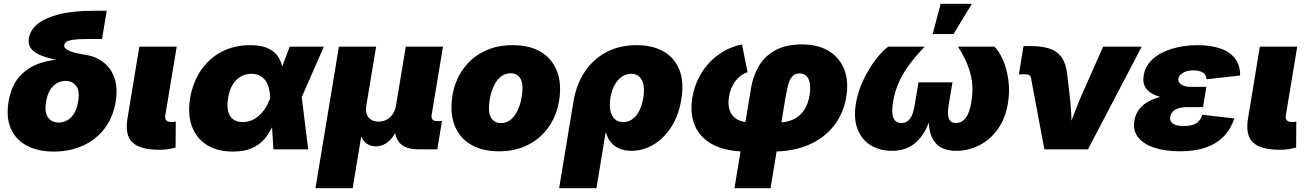

<svg xmlns="http://www.w3.org/2000/svg" viewBox="-20 -784 6873 1008"><path d="M262.7 11.7Q179.2 11.7 120.8 -19.3Q62.5 -50.3 36.9 -108.9Q11.2 -167.5 24.9 -250Q38.6 -332.5 82 -381.8Q125.5 -431.2 192.6 -453.1Q259.8 -475.1 343.3 -475.1L339.8 -457.5Q295.4 -465.8 255.4 -474.9Q215.3 -483.9 185.8 -497.1Q156.2 -510.3 141.4 -531.5Q126.5 -552.7 131.8 -584.5Q138.7 -626.5 177.7 -658.4Q216.8 -690.4 290.3 -709Q363.8 -727.5 474.6 -727.5H540.5L515.6 -579.1H436.5Q388.2 -579.1 363 -575.2Q337.9 -571.3 328.4 -564.5Q318.8 -557.6 317.4 -548.3Q315.4 -538.1 322.8 -530.3Q330.1 -522.5 345.7 -516.1Q361.3 -509.8 385.5 -504.4Q409.7 -499 442.4 -493.7Q473.1 -487.8 502.9 -470.7Q532.7 -453.6 555.2 -424.3Q577.6 -395 587.2 -351.8Q596.7 -308.6 587.4 -250Q573.7 -167.5 528.8 -108.9Q483.9 -50.3 415.3 -19.3Q346.7 11.7 262.7 11.7ZM288.1 -140.6Q311.5 -140.6 332.3 -151.9Q353 -163.1 368.4 -187.3Q383.8 -211.4 390.1 -250Q399.9 -308.1 379.4 -333.7Q358.9 -359.4 324.2 -359.4Q301.3 -359.4 280.3 -348.1Q259.3 -336.9 243.9 -313Q228.5 -289.1 222.2 -250Q212.4 -191.9 232.9 -166.3Q253.4 -140.6 288.1 -140.6Z M818.4 2.4Q715.8 2.4 675.5 -36.1Q635.3 -74.7 648.9 -159.2L711.4 -539.1H907.7L847.7 -177.7Q845.2 -161.1 853 -152.3Q860.8 -143.6 878.4 -143.6Q887.2 -143.6 893.1 -144Q898.9 -144.5 902.8 -146L901.9 -9.3Q889.2 -5.9 867.7 -1.7Q846.2 2.4 818.4 2.4Z M1202.1 11.7Q1120.6 11.7 1065.7 -23.2Q1010.7 -58.1 987.5 -120.8Q964.4 -183.6 978 -268.1Q992.7 -353 1035.4 -415.5Q1078.1 -478 1144 -512.5Q1210 -546.9 1293 -546.9Q1351.1 -546.9 1386 -530.8Q1420.9 -514.6 1438.5 -488.5Q1456.1 -462.4 1462.2 -430.9Q1468.3 -399.4 1469.2 -369.1H1522L1563.5 -277.8L1598.1 0H1415.5L1398.4 -271Q1397 -303.2 1389.9 -326.7Q1382.8 -350.1 1370.4 -365.5Q1357.9 -380.9 1340.6 -388.7Q1323.2 -396.5 1300.3 -396.5Q1268.1 -396.5 1242.7 -381.3Q1217.3 -366.2 1200.7 -338.4Q1184.1 -310.5 1177.7 -270.5Q1170.9 -230 1177.5 -201.4Q1184.1 -172.9 1203.6 -158Q1223.1 -143.1 1253.9 -143.1Q1277.8 -143.1 1299.1 -151.6Q1320.3 -160.2 1338.9 -176.3Q1357.4 -192.4 1372.6 -215.6Q1387.7 -238.8 1397.9 -268.1L1501 -539.1H1680.2L1561.5 -268.1L1489.7 -177.7H1434.1Q1422.4 -146.5 1406.7 -113.3Q1391.1 -80.1 1366.2 -51.8Q1341.3 -23.4 1301.8 -5.9Q1262.2 11.7 1202.1 11.7Z M1636.2 204.1 1759.3 -539.1H1954.6L1903.3 -230.5Q1898.9 -204.1 1905.5 -185.1Q1912.1 -166 1928 -155.8Q1943.8 -145.5 1967.3 -145.5Q1991.2 -145.5 2010.3 -155.8Q2029.3 -166 2042 -185.1Q2054.7 -204.1 2059.1 -230.5L2110.4 -539.1H2305.7L2246.1 -180.7Q2243.7 -165.5 2250.2 -157Q2256.8 -148.4 2272 -148.4H2300.3L2275.9 0H2176.3Q2102.5 0 2073.2 -40Q2043.9 -80.1 2056.2 -154.3L2064.5 -203.6H2091.8Q2083 -148.9 2067.6 -112.5Q2052.2 -76.2 2033.4 -54.9Q2014.6 -33.7 1993.9 -24.7Q1973.1 -15.6 1953.6 -15.6Q1932.6 -15.6 1914.1 -24.7Q1895.5 -33.7 1882.8 -54.9Q1870.1 -76.2 1866.5 -112.5Q1862.8 -148.9 1871.6 -203.6H1898.9L1831.5 204.1Z M2599.6 10.3Q2520 10.3 2464.1 -18.3Q2408.2 -46.9 2379.2 -98.9Q2350.1 -150.9 2350.1 -220.7Q2350.1 -287.6 2371.8 -346.4Q2393.6 -405.3 2435.3 -450.7Q2477.1 -496.1 2536.6 -521.5Q2596.2 -546.9 2671.4 -546.9Q2751 -546.9 2806.4 -518.6Q2861.8 -490.2 2891.1 -438.2Q2920.4 -386.2 2920.4 -316.4Q2920.4 -251 2899.2 -191.9Q2877.9 -132.8 2836.7 -87.4Q2795.4 -42 2735.8 -15.9Q2676.3 10.3 2599.6 10.3ZM2608.4 -137.7Q2640.1 -137.7 2662.1 -156.7Q2684.1 -175.8 2697.8 -205.3Q2711.4 -234.9 2717.3 -266.8Q2723.1 -298.8 2723.1 -323.7Q2723.1 -349.1 2715.3 -365.7Q2707.5 -382.3 2693.8 -390.9Q2680.2 -399.4 2662.6 -399.4Q2630.4 -399.4 2608.2 -380.6Q2585.9 -361.8 2572.5 -332.8Q2559.1 -303.7 2553 -272.2Q2546.9 -240.7 2546.9 -214.8Q2546.9 -177.2 2564.2 -157.5Q2581.5 -137.7 2608.4 -137.7Z M2915.5 204.1 2990.7 -251Q3005.9 -341.3 3050.3 -407.7Q3094.7 -474.1 3163.8 -510.5Q3232.9 -546.9 3321.8 -546.9Q3405.8 -546.9 3463.9 -513.7Q3522 -480.5 3547.1 -416.7Q3572.3 -353 3556.6 -260.7Q3543 -176.8 3503.7 -116.5Q3464.4 -56.2 3409.9 -24.2Q3355.5 7.8 3295.4 7.8Q3258.3 7.8 3231 -4.4Q3203.6 -16.6 3186.3 -37.8Q3168.9 -59.1 3162.1 -86.9H3159.2L3111.3 204.1ZM3252 -143.1Q3278.8 -143.1 3300.3 -158.4Q3321.8 -173.8 3336.2 -202.4Q3350.6 -231 3357.4 -270Q3363.8 -309.6 3358.4 -337.6Q3353 -365.7 3336.7 -381.1Q3320.3 -396.5 3293.5 -396.5Q3266.6 -396.5 3244.4 -381.1Q3222.2 -365.7 3206.8 -337.6Q3191.4 -309.6 3184.6 -270Q3178.7 -231.4 3184.6 -202.9Q3190.4 -174.3 3207.5 -158.7Q3224.6 -143.1 3252 -143.1Z M3835.9 204.1 3922.9 -321.8Q3933.6 -386.2 3964.6 -438.2Q3995.6 -490.2 4051 -520.5Q4106.4 -550.8 4190.4 -550.8Q4274.4 -550.8 4331.3 -516.1Q4388.2 -481.4 4412.4 -419.7Q4436.5 -357.9 4422.9 -275.4Q4408.7 -189 4358.6 -124.5Q4308.6 -60.1 4226.8 -24.2Q4145 11.7 4034.7 11.7H3902.8Q3792 11.7 3723.6 -24.4Q3655.3 -60.5 3628.2 -124.3Q3601.1 -188 3614.7 -271Q3627 -342.8 3662.8 -400.9Q3698.7 -459 3753.4 -498Q3808.1 -537.1 3875.5 -550.8L3904.8 -404.8Q3881.8 -397.9 3861.3 -380.1Q3840.8 -362.3 3826.7 -335.4Q3812.5 -308.6 3807.1 -274.9Q3800.8 -236.3 3810.3 -206.1Q3819.8 -175.8 3848.6 -158.2Q3877.4 -140.6 3928.2 -140.6H4060.1Q4111.8 -140.6 4147 -158Q4182.1 -175.3 4202.6 -207.5Q4223.1 -239.7 4230.5 -284.7Q4235.8 -318.8 4231.9 -344.5Q4228 -370.1 4214.4 -384.3Q4200.7 -398.4 4177.7 -398.4Q4151.4 -398.4 4137.5 -380.6Q4123.5 -362.8 4116.7 -334.7Q4109.9 -306.6 4104.5 -275.4L4025.4 204.1Z M4661.6 7.8Q4600.1 7.8 4552.5 -20.5Q4504.9 -48.8 4482.7 -104.7Q4460.4 -160.6 4473.6 -241.7Q4484.4 -304.7 4512.5 -363.8Q4540.5 -422.9 4575.7 -469Q4610.8 -515.1 4643.1 -539.1H4834.5Q4790.5 -493.2 4756.6 -448.2Q4722.7 -403.3 4700.2 -354.5Q4677.7 -305.7 4668.5 -249Q4659.2 -192.4 4670.4 -165.3Q4681.6 -138.2 4712.9 -138.2Q4741.2 -138.2 4757.8 -160.9Q4774.4 -183.6 4781.7 -231L4802.2 -351.6H4980.5L4960 -231Q4952.6 -183.6 4961.7 -160.9Q4970.7 -138.2 4998.5 -138.2Q5029.8 -138.2 5050.3 -165.3Q5070.8 -192.4 5079.6 -249Q5089.4 -306.2 5082.8 -355Q5076.2 -403.8 5057.4 -448.7Q5038.6 -493.7 5009.3 -539.1H5200.7Q5225.6 -515.1 5245.6 -469Q5265.6 -422.9 5273.9 -363.8Q5282.2 -304.7 5271.5 -241.7Q5258.3 -160.6 5217.5 -104.7Q5176.8 -48.8 5119.9 -20.5Q5063 7.8 5001 7.8Q4933.1 7.8 4899.2 -25.4Q4865.2 -58.6 4857.9 -117.9Q4850.6 -177.2 4862.3 -254.9H4887.7Q4873.5 -177.2 4846.7 -117.9Q4819.8 -58.6 4774.7 -25.4Q4729.5 7.8 4661.6 7.8ZM4876.5 -605 4918.5 -764.2H5082.5L4985.8 -605Z M5462.9 0 5392.6 -375.5Q5391.1 -384.3 5384.3 -388.9Q5377.4 -393.6 5366.2 -393.6H5329.1L5353.5 -542H5392.1Q5485.4 -542 5529.3 -508.5Q5573.2 -475.1 5582.5 -396L5594.2 -296.9Q5601.1 -242.2 5604 -185.5Q5606.9 -128.9 5608.9 -64.5H5574.2Q5597.2 -128.9 5618.4 -185.3Q5639.6 -241.7 5664.1 -296.9L5771.5 -539.1H5974.1L5691.9 0Z M6174.3 10.3Q6099.1 10.3 6042 -8.1Q5984.9 -26.4 5955.8 -62.3Q5926.8 -98.1 5935.5 -150.4Q5941.4 -187 5962.6 -212.9Q5983.9 -238.8 6017.3 -255.4Q6050.8 -272 6093.8 -280Q6136.7 -288.1 6186.5 -288.1H6306.6L6295.9 -221.7H6213.4Q6187 -221.7 6167.7 -215.6Q6148.4 -209.5 6137.5 -198.2Q6126.5 -187 6123.5 -170.9Q6120.1 -148.9 6136.5 -135.7Q6152.8 -122.6 6195.8 -122.6Q6223.6 -122.6 6242.9 -128.9Q6262.2 -135.3 6273.9 -148.4Q6285.6 -161.6 6292 -181.6L6460.4 -162.1Q6441.9 -106.4 6404.5 -67.9Q6367.2 -29.3 6310.3 -9.5Q6253.4 10.3 6174.3 10.3ZM6184.1 -263.2Q6136.2 -263.2 6096.9 -269.8Q6057.6 -276.4 6030.3 -291.3Q6002.9 -306.2 5990.7 -330.1Q5978.5 -354 5984.4 -388.2Q5992.7 -439.5 6033 -474.9Q6073.2 -510.3 6134.8 -528.6Q6196.3 -546.9 6268.1 -546.9Q6336.9 -546.9 6387 -529.5Q6437 -512.2 6464.1 -476.8Q6491.2 -441.4 6490.7 -387.7L6314 -367.7Q6314 -389.6 6296.1 -402.1Q6278.3 -414.6 6246.1 -414.6Q6210.9 -414.6 6190.2 -401.6Q6169.4 -388.7 6166.5 -371.1Q6163.6 -352.5 6181.6 -340.3Q6199.7 -328.1 6231 -328.1H6313.5L6302.7 -263.2Z M6701.2 2.4Q6598.6 2.4 6558.3 -36.1Q6518.1 -74.7 6531.7 -159.2L6594.2 -539.1H6790.5L6730.5 -177.7Q6728 -161.1 6735.8 -152.3Q6743.7 -143.6 6761.2 -143.6Q6770 -143.6 6775.9 -144Q6781.7 -144.5 6785.6 -146L6784.7 -9.3Q6772 -5.9 6750.5 -1.7Q6729 2.4 6701.2 2.4Z"/></svg>

Font: Inter 18pt Black
Style: Italic
Weight: 900
Italic angle: -9.3988°
Designer: Rasmus Andersson
Foundry: rsms
Version: Version 4.001;git-66647c0bb